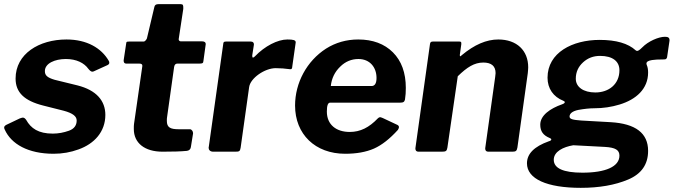

<svg xmlns="http://www.w3.org/2000/svg" viewBox="-21 -730 3242 924"><path d="M237 10C279 10 319 3 357 -11C433 -38 486 -96 486 -177C486 -245 443 -296 352 -319L242 -346C205 -357 195 -368 195 -388C195 -425 243 -446 296 -446C347 -446 384 -427 404 -399C411 -390 418 -385 423 -385C426 -385 429 -386 431 -387L497 -417C502 -420 505 -423 505 -428C505 -432 504 -435 502 -438C467 -498 398 -540 299 -540C167 -540 54 -471 54 -352C54 -285 96 -245 187 -222L286 -197C330 -185 348 -170 348 -150C348 -127 336 -110 311 -101C286 -92 260 -87 233 -87C164 -87 128 -112 105 -153C100 -160 95 -164 89 -164C87 -164 82 -163 74 -160L9 -129C2 -125 -1 -121 -1 -116C-1 -113 0 -110 2 -106C33 -37 114 10 237 10Z M761 0C810 0 849 -1 879 -4C891 -6 897 -13 898 -25L908 -87C908 -88 908 -89 908 -90C908 -97 902 -108 893 -108H839C798 -108 782 -117 782 -148C782 -156 782 -162 783 -166L817 -408C819 -419 824 -424 833 -424H939C954 -424 957 -426 958 -437L969 -517C969 -518 969 -519 969 -519C969 -526 963 -531 952 -531H849C844 -531 839 -535 839 -540V-542L861 -687C861 -689 861 -692 861 -694C861 -704 860 -710 849 -710H741C730 -710 724 -706 722 -697L686 -545C683 -538 676 -530 671 -530H602C589 -530 587 -530 586 -519L575 -446C575 -443 574 -441 574 -439C574 -429 578 -424 586 -424H648C659 -424 664 -421 664 -414V-412L624 -134C623 -128 623 -120 623 -109C623 -41 676 0 761 0Z M1111 0C1131 0 1134 -2 1137 -19L1178 -311C1184 -354 1253 -402 1306 -402C1329 -402 1351 -400 1374 -397C1375 -397 1376 -397 1377 -397C1382 -397 1385 -398 1386 -413L1402 -525C1402 -526 1402 -526 1402 -527C1402 -537 1390 -540 1362 -540C1315 -540 1253 -508 1206 -459C1202 -455 1199 -453 1197 -453C1194 -453 1193 -455 1193 -460V-464L1200 -509C1200 -512 1201 -514 1201 -516C1201 -525 1196 -530 1186 -530H1067C1056 -530 1054 -528 1053 -516L984 -25C984 -23 983 -21 983 -19C983 -10 989 0 1005 0Z M1640 10C1694 10 1740 2 1779 -15C1817 -32 1855 -62 1894 -105C1897 -110 1899 -115 1899 -118C1899 -124 1895 -128 1887 -131L1821 -162C1814 -165 1810 -166 1808 -166C1805 -166 1801 -164 1798 -161C1755 -116 1713 -95 1662 -95C1597 -95 1552 -130 1552 -193C1552 -222 1557 -236 1568 -236H1905C1921 -236 1925 -240 1928 -251C1931 -269 1932 -288 1932 -307C1932 -380 1911 -437 1870 -478C1829 -519 1773 -540 1703 -540C1646 -540 1594 -525 1548 -496C1455 -436 1399 -331 1399 -222C1399 -84 1496 10 1640 10ZM1571 -316C1575 -353 1590 -384 1616 -409C1641 -434 1671 -446 1704 -446C1759 -446 1791 -406 1791 -355C1791 -329 1783 -316 1767 -316Z M2105 0C2125 0 2129 -3 2132 -19L2182 -363C2227 -407 2262 -429 2305 -429C2344 -429 2364 -412 2364 -378C2364 -375 2363 -368 2362 -359L2314 -16C2314 -5 2319 0 2329 0H2444C2461 0 2466 -3 2469 -20L2519 -378C2520 -390 2521 -399 2521 -406C2521 -487 2466 -540 2377 -540C2320 -540 2262 -515 2202 -465C2198 -461 2195 -459 2194 -459C2193 -459 2192 -460 2192 -463V-467L2199 -517C2199 -519 2199 -520 2199 -522C2199 -527 2198 -530 2190 -530H2062C2053 -530 2049 -527 2048 -516L1978 -16C1978 -5 1983 0 1993 0Z M2774 174C2862 174 2938 161 3002 134C3066 107 3098 61 3098 -4C3098 -89 3038 -135 2918 -142L2776 -150C2735 -153 2720 -157 2720 -169C2720 -184 2734 -195 2762 -201C2790 -206 2816 -209 2840 -209C2881 -209 2922 -215 2961 -227C3040 -251 3098 -302 3098 -381C3098 -395 3096 -407 3092 -416C3091 -419 3090 -421 3090 -424C3090 -433 3099 -438 3117 -441C3128 -443 3147 -444 3172 -444C3173 -444 3174 -444 3175 -444C3184 -444 3190 -447 3191 -466L3201 -534C3201 -535 3201 -536 3201 -537C3201 -548 3195 -553 3179 -553C3148 -553 3098 -531 3070 -502C3055 -487 3049 -485 3045 -485C3043 -485 3040 -486 3038 -488C3002 -521 2944 -538 2865 -538C2734 -538 2614 -477 2614 -356C2614 -304 2642 -264 2690 -245C2695 -243 2697 -241 2697 -238C2697 -235 2693 -231 2684 -228C2627 -208 2579 -175 2579 -130C2579 -98 2593 -79 2624 -66C2629 -64 2632 -62 2632 -59C2632 -55 2628 -52 2620 -50C2550 -25 2515 10 2515 56C2515 131 2611 174 2774 174ZM2844 -285C2787 -285 2750 -311 2750 -351C2750 -383 2762 -409 2785 -430C2808 -451 2835 -461 2867 -461C2927 -461 2960 -435 2960 -392C2960 -325 2909 -285 2844 -285ZM2782 101C2690 101 2644 80 2644 39C2644 -1 2690 -23 2738 -31L2890 -23C2941 -20 2960 -8 2960 19C2960 72 2893 101 2782 101Z"/></svg>

Font: Libre Franklin
Style: Bold Italic
Weight: 700
Italic angle: -8°
Designer: Pablo Impallari, Rodrigo Fuenzalida
Foundry: Impallari Type
Version: Version 1.002; ttfautohint (v1.5)